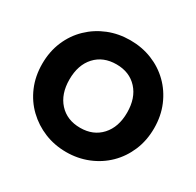

<svg xmlns="http://www.w3.org/2000/svg" viewBox="-154 -888 1095 1070"><g transform="rotate(30 393.0 -352.5)"><path d="M394 7Q319 7 254 -19.5Q189 -46 139 -94Q89 -142 61 -208Q33 -274 33 -353Q33 -432 61 -498Q89 -564 139 -612Q189 -660 254 -686Q319 -712 394 -712Q469 -712 534 -686Q599 -660 648 -612Q697 -564 725 -498Q753 -432 753 -353Q753 -274 725 -208Q697 -142 648 -94Q599 -46 533.5 -19.5Q468 7 394 7ZM394 -149Q478 -149 528.5 -204.5Q579 -260 579 -353Q579 -447 528.5 -502Q478 -557 394 -557Q309 -557 258.5 -502Q208 -447 208 -353Q208 -260 258.5 -204.5Q309 -149 394 -149Z"/></g></svg>

Font: Poppins
Style: Bold
Weight: 700
Designer: Ninad Kale (Devanagari), Jonny Pinhorn (Latin)
Version: Version 5.002